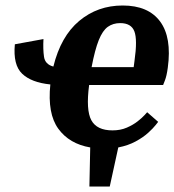

<svg xmlns="http://www.w3.org/2000/svg" viewBox="-20 -530 634 698"><path d="M305 148 308 6Q232 -7 192 -62Q152 -117 163 -223Q94 -230 60.5 -262Q27 -294 34 -369L138 -388Q136 -351 140 -323.5Q144 -296 174 -288Q201 -398 268 -454Q335 -510 426 -510Q519 -510 562 -452Q605 -394 590 -284Q586 -254 579.5 -237.5Q573 -221 573 -221H304Q292 -130 312 -93Q332 -56 389 -56Q418 -56 441 -66Q464 -76 480.5 -89Q497 -102 506 -112Q515 -122 515 -122L555 -87Q555 -87 546 -75.5Q537 -64 519 -47.5Q501 -31 473.5 -16Q446 -1 410 6L379 148ZM466 -286 469 -309Q480 -386 468.5 -416Q457 -446 417 -446Q391 -446 372 -432.5Q353 -419 339 -384Q325 -349 313 -286Z"/></svg>

Font: Arsenal SC
Style: Bold Italic
Weight: 700
Italic angle: -9.10001°
Designer: Andrij Shevchenko
Foundry: Stairsfor
Version: Version 2.001; ttfautohint (v1.8.4.7-5d5b)